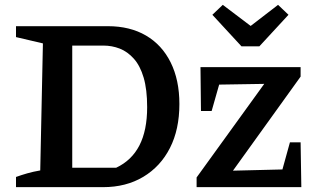

<svg xmlns="http://www.w3.org/2000/svg" viewBox="-20 -772 1308 792"><path d="M425 -664Q516 -664 582 -625.5Q648 -587 684 -514.5Q720 -442 720 -343Q720 -238 681 -161.5Q642 -85 571 -42.5Q500 0 405 0H46V-42Q68 -50 92.5 -57Q117 -64 146 -69L157 -593L46 -619V-664ZM459 -80Q523 -110 555 -172Q587 -234 587 -330Q587 -403 572.5 -452Q558 -501 532 -530Q506 -559 474 -571.5Q442 -584 406 -584H225L278 -638V-27L225 -80ZM791 0V-40L1070 -426L884 -423L853 -314H809L807 -495H1220V-456L941 -68L1145 -73L1176 -185H1220L1223 0ZM976 -581 856 -711 899 -752 1014 -665 1127 -752 1170 -711 1050 -581Z"/></svg>

Font: Piazzolla Thin
Style: Bold
Weight: 700
Version: Version 2.005